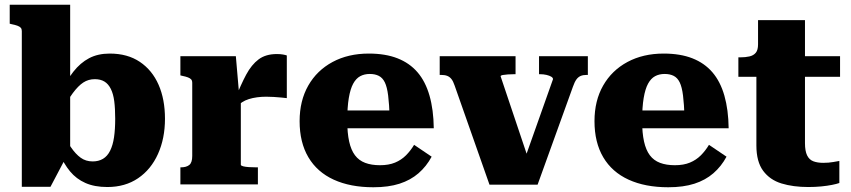

<svg xmlns="http://www.w3.org/2000/svg" viewBox="-20 -778 3589 810"><path d="M433 11Q379 11 340.5 -6Q302 -23 275.5 -55Q249 -87 229 -134L234 -225Q260 -185 279.5 -156.5Q299 -128 320.5 -112.5Q342 -97 371 -97Q396 -97 414.5 -108Q433 -119 444.5 -142Q456 -165 461 -198.5Q466 -232 466 -277Q466 -320 462 -351Q458 -382 447.5 -403Q437 -424 420.5 -434Q404 -444 380 -444Q353 -444 331.5 -430Q310 -416 287 -385Q264 -354 233 -303V-381Q260 -438 289.5 -475.5Q319 -513 356 -532.5Q393 -552 443 -552Q518 -552 570 -517Q622 -482 649 -420.5Q676 -359 676 -277Q676 -194 646.5 -128.5Q617 -63 562.5 -26Q508 11 433 11ZM72 -647Q72 -656 67.5 -661Q63 -666 53.5 -669.5Q44 -673 29 -676L21 -678V-758H276V-123L261 -119L193 10H72Z M1190 -544V-364Q1182 -365 1167 -366.5Q1152 -368 1135 -369Q1118 -370 1103 -370Q1083 -370 1064.5 -367.5Q1046 -365 1030 -360Q1014 -355 1001 -346.5Q988 -338 976 -325L972 -360Q996 -421 1018.5 -463Q1041 -505 1071 -527.5Q1101 -550 1148 -550Q1163 -550 1174 -548Q1185 -546 1190 -544ZM741 0V-72H743Q766 -72 778.5 -82Q791 -92 791 -120V-428Q791 -438 786.5 -443Q782 -448 773 -451.5Q764 -455 749 -458L741 -460V-541H975L989 -378L996 -380V-83Q996 -79 1005.5 -76.5Q1015 -74 1030 -73Q1045 -72 1061 -72H1068V0Z M1445 -268Q1445 -217 1453 -181Q1461 -145 1477.5 -123Q1494 -101 1520.5 -91Q1547 -81 1583 -81Q1620 -81 1646.5 -92Q1673 -103 1692.5 -122.5Q1712 -142 1727 -167L1801 -117Q1779 -76 1745.5 -47Q1712 -18 1665.5 -3Q1619 12 1555 12Q1458 12 1388 -20Q1318 -52 1281 -114.5Q1244 -177 1244 -267Q1244 -353 1280.5 -417Q1317 -481 1383 -516.5Q1449 -552 1536 -552Q1606 -552 1657 -532Q1708 -512 1741.5 -473Q1775 -434 1792 -374.5Q1809 -315 1810 -237H1397V-312H1643L1624 -282Q1622 -339 1617.5 -375Q1613 -411 1603.5 -430.5Q1594 -450 1578 -458Q1562 -466 1540 -466Q1517 -466 1499.5 -456.5Q1482 -447 1470 -425Q1458 -403 1451.5 -364.5Q1445 -326 1445 -268Z M2313 -444Q2313 -450 2305.5 -454.5Q2298 -459 2285.5 -462Q2273 -465 2257 -465H2254V-541H2460V-462H2455Q2440 -462 2429.5 -457.5Q2419 -453 2411.5 -442.5Q2404 -432 2397 -412L2248 1H2045L1898 -417Q1892 -435 1884.5 -444.5Q1877 -454 1866.5 -458Q1856 -462 1840 -462H1835V-541H2155V-465H2150Q2136 -465 2122.5 -464Q2109 -463 2100.5 -461.5Q2092 -460 2092 -456L2223 -66L2195 -111Z M2689 -268Q2689 -217 2697 -181Q2705 -145 2721.5 -123Q2738 -101 2764.5 -91Q2791 -81 2827 -81Q2864 -81 2890.5 -92Q2917 -103 2936.5 -122.5Q2956 -142 2971 -167L3045 -117Q3023 -76 2989.5 -47Q2956 -18 2909.5 -3Q2863 12 2799 12Q2702 12 2632 -20Q2562 -52 2525 -114.5Q2488 -177 2488 -267Q2488 -353 2524.5 -417Q2561 -481 2627 -516.5Q2693 -552 2780 -552Q2850 -552 2901 -532Q2952 -512 2985.5 -473Q3019 -434 3036 -374.5Q3053 -315 3054 -237H2641V-312H2887L2868 -282Q2866 -339 2861.5 -375Q2857 -411 2847.5 -430.5Q2838 -450 2822 -458Q2806 -466 2784 -466Q2761 -466 2743.5 -456.5Q2726 -447 2714 -425Q2702 -403 2695.5 -364.5Q2689 -326 2689 -268Z M3095 -454V-536H3102Q3125 -536 3142 -540Q3159 -544 3168.5 -555.5Q3178 -567 3178 -591L3295 -541H3524V-454ZM3376 -174Q3376 -141 3385 -122.5Q3394 -104 3411.5 -97.5Q3429 -91 3453 -91Q3476 -91 3495.5 -94.5Q3515 -98 3521 -99V-6Q3510 -2 3490 2Q3470 6 3444.5 8.5Q3419 11 3390 11Q3326 11 3277 -4Q3228 -19 3199.5 -57.5Q3171 -96 3171 -164V-522L3178 -530V-693H3376Z"/></svg>

Font: Roboto Serif 20pt ExtraBold
Style: Regular
Weight: 800
Version: Version 1.008